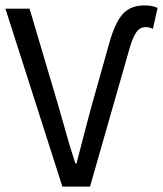

<svg xmlns="http://www.w3.org/2000/svg" viewBox="-20 -688 601 708"><path d="M210 0 0 -656H89L194 -302Q211 -243 225 -193Q239 -143 258 -85H262Q270 -114 276.5 -140.5Q283 -167 290 -193Q297 -219 304 -246Q311 -273 319 -302L383 -529Q403 -602 431.5 -635Q460 -668 513 -668Q528 -668 538.5 -666Q549 -664 561 -659L544 -582Q539 -584 532.5 -586Q526 -588 518 -588Q496 -588 483 -569.5Q470 -551 459 -514L312 0Z"/></svg>

Font: CV Source Sans
Style: Regular
Weight: 400
Designer: Paul D. Hunt
Foundry: Adobe Systems Incorporated
Version: Version 3.001